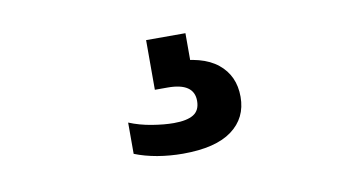

<svg xmlns="http://www.w3.org/2000/svg" viewBox="-39 -82 663 375"><g transform="rotate(-10 292.5 105.5)"><path d="M299 221Q273 221 248.2 216.8Q223.5 212.5 203.5 204.5V142.5Q224 151 248.2 155Q272.5 159 291.5 159Q317.5 159 330.5 151Q343.5 143 343.5 124Q343.5 88.5 291.5 88.5H266V-10H344V64L308 40.5Q368.5 40.5 398.5 64.8Q428.5 89 428.5 131Q428.5 173 396 197Q363.5 221 299 221Z"/></g></svg>

Font: Encode Sans SemiExpanded
Style: Bold
Weight: 700
Width: 6
Designer: Multiple Designers
Foundry: Impallari Type
Version: Version 3.002